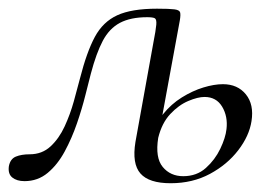

<svg xmlns="http://www.w3.org/2000/svg" viewBox="-32 -408 635 442"><path d="M360.8 13.8Q311 13.8 291.3 -8.6Q271.6 -31 279.8 -81.2L320.8 -308.2Q326.8 -338.8 327.8 -351.2Q328.8 -363.6 324.3 -366Q319.8 -368.4 307 -368.4Q268.6 -368.4 244.1 -355.4Q219.6 -342.4 204.6 -314Q189.6 -285.6 177.2 -238.6Q172.2 -219.6 164.5 -188.7Q156.8 -157.8 145.1 -123.8Q133.4 -89.8 117 -59.4Q100.6 -29 77.8 -10Q55 9 24.4 9Q6.8 9 -3.6 0.7Q-14 -7.6 -11.6 -25.2Q-8.4 -42.2 4.5 -47.5Q17.4 -52.8 36.2 -52.8Q64.8 -52.8 84.4 -71Q104 -89.2 116.8 -117Q129.6 -144.8 137.9 -174.6Q146.2 -204.4 152 -227Q167.6 -288.2 186.3 -323Q205 -357.8 238 -372.9Q271 -388 329.4 -388Q358 -388 369.5 -386.5Q381 -385 382.6 -379.6Q384.2 -374.2 382 -361.2L332.2 -90.6Q325 -45 342.6 -23.7Q360.2 -2.4 389.8 -2.4Q420.8 -2.4 441.9 -21.3Q463 -40.2 475.1 -65.5Q487.2 -90.8 489.4 -110.8Q492.8 -140 479.4 -162.4Q466 -184.8 438.8 -184.8Q423.4 -184.8 401.4 -175.5Q379.4 -166.2 360 -145.5Q340.6 -124.8 332.2 -90.6L319.4 -91.6Q325.2 -122.4 343.6 -145.4Q362 -168.4 386.6 -183.7Q411.2 -199 436.1 -206.6Q461 -214.2 481.2 -214.2Q515 -214.2 534 -190.8Q553 -167.4 547 -129.2Q541.8 -95.2 516.5 -62.2Q491.2 -29.2 451.3 -7.7Q411.4 13.8 360.8 13.8Z"/></svg>

Font: Cormorant Light
Style: Italic
Weight: 300
Italic angle: -10°
Designer: Christian Thalmann (Catharsis Fonts)
Foundry: Catharsis Fonts
Version: Version 4.000